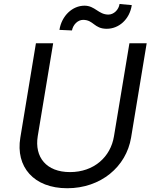

<svg xmlns="http://www.w3.org/2000/svg" viewBox="-20 -948 781 980"><path d="M347.3 -792.6C353 -822.4 377.1 -846.6 404.1 -846.6C458.1 -846.6 459.5 -801.1 524.9 -801.1C585.9 -801.1 641.3 -848 652.7 -921.9L590.2 -927.6C585.9 -897.7 560.4 -873.6 533.4 -873.6C482.2 -873.6 465.2 -919 411.2 -919C350.1 -919 294.7 -867.9 283.4 -795.5ZM640.6 -727.3 561.8 -252.8C544.7 -146.3 458.8 -69.6 337.4 -69.6C215.9 -69.6 155.5 -146.3 172.6 -252.8L251.4 -727.3H163.4L83.8 -245.7C58.9 -96.6 152 12.8 323.2 12.8C494.3 12.8 624.3 -96.6 649.1 -245.7L728.7 -727.3Z"/></svg>

Font: TID UI
Style: Italic
Weight: 400
Italic angle: -9.39999°
Designer: The TID Project Authors
Foundry: Bakken & Bæck
Version: Version 1.001;hotconv 1.0.109;makeotfexe 2.5.65596